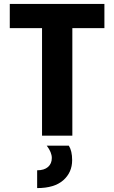

<svg xmlns="http://www.w3.org/2000/svg" viewBox="-20 -694 584 982"><path d="M349 125Q349 188 303.5 228Q258 268 170 268V177Q206 177 225.5 160Q245 143 245 114Q245 85 219 51H332Q349 78 349 125ZM514 -550H350V0H195V-550H30V-674H514Z"/></svg>

Font: Hind Madurai
Style: Bold
Weight: 700
Designer: Jyotish Sonowal
Foundry: Indian Type Foundry
Version: Version 0.702;PS 1.0;hotconv 1.0.81;makeotf.lib2.5.63406